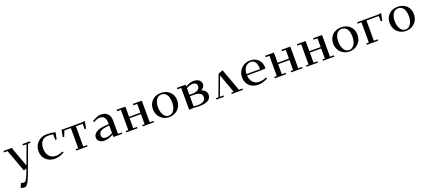

<svg xmlns="http://www.w3.org/2000/svg" viewBox="80 -1795 7655 3438"><g transform="rotate(-20 3908.0 -76.5)"><path d="M32.2 -411.1V-439H199.2V-411.1L330.1 -54.2L461.9 -411.1H394V-439H537.1V-411.1H491.2L336.9 4.9Q318.8 53.7 307.4 84.2Q295.9 114.7 282.5 148.2Q269 181.6 260.3 200.7Q251.5 219.7 240.7 239.7Q230 259.8 221.9 269.8Q213.9 279.8 203.9 288.6Q193.8 297.4 184.1 300.3Q174.3 303.2 163.1 303.2Q145.5 303.2 117.2 295.9L95.2 286.1L130.9 206.1Q161.1 217.8 182.1 217.8Q202.6 217.8 215.3 206.1Q228 194.3 250 147.5Q272 100.6 311 -4.9L256.8 14.2L100.1 -411.1Z M619.6 -217.8Q619.6 -319.8 688 -387.9Q756.3 -456.1 858.4 -456.1Q939 -456.1 1023.4 -437L998.5 -306.2L971.7 -311V-413.1Q929.2 -422.9 865.7 -422.9Q837.9 -422.9 812.5 -412.8Q787.1 -402.8 764.4 -381.8Q741.7 -360.8 728.3 -323.2Q714.8 -285.6 714.8 -235.8Q714.8 -145.5 761.2 -90.8Q807.6 -36.1 879.4 -36.1Q920.4 -36.1 952.6 -43.9Q984.9 -51.8 1022.5 -67.9L1034.7 -43.9Q976.1 -15.1 938 -4.2Q899.9 6.8 847.7 6.8Q750.5 6.8 685.1 -56.2Q619.6 -119.1 619.6 -217.8Z M1114.7 -309.1 1140.6 -443.8 1165.5 -439H1556.6L1558.6 -449.2L1584.5 -443.8L1558.6 -306.2L1531.7 -311V-411.1H1402.3V-25.9H1475.6V0H1259.3V-25.9H1306.6V-411.1H1182.6L1140.6 -304.2Z M1667.5 -97.2Q1667.5 -147.5 1708 -181.4Q1748.5 -215.3 1814.5 -230.2Q1880.4 -245.1 1968.3 -245.1V-270Q1968.3 -339.8 1938.5 -375Q1908.7 -410.2 1854.5 -410.2Q1809.6 -410.2 1733.4 -371.1L1720.7 -394Q1829.6 -456.1 1886.2 -456.1Q1973.6 -456.1 2018.6 -410.2Q2063.5 -364.3 2063.5 -274.9V-25.9H2136.2V0H1969.2L1968.3 -23.9V-45.9Q1875.5 6.8 1798.3 6.8Q1738.3 6.8 1702.9 -22.7Q1667.5 -52.2 1667.5 -97.2ZM1762.7 -106.9Q1762.7 -79.6 1780.8 -58.3Q1798.8 -37.1 1842.3 -37.1Q1874 -37.1 1909.2 -49.6Q1944.3 -62 1968.3 -76.2V-217.8Q1928.7 -217.8 1894.5 -212.6Q1860.4 -207.5 1829.3 -195.6Q1798.3 -183.6 1780.5 -160.9Q1762.7 -138.2 1762.7 -106.9Z M2188.5 -411.1V-439H2353L2355.5 -411.1V-245.1H2571.3V-411.1H2499V-439H2666L2668.5 -411.1V-25.9H2741.2V0H2525.4V-25.9H2571.3V-217.8H2355.5V-25.9H2428.2V0H2212.4V-25.9H2260.3V-411.1Z M2802.2 -228Q2802.2 -325.7 2866.2 -388.9Q2930.2 -452.1 3033.2 -452.1Q3138.2 -452.1 3202.1 -389.6Q3266.1 -327.1 3266.1 -228Q3266.1 -163.6 3237.3 -110.1Q3208.5 -56.6 3154.8 -24.9Q3101.1 6.8 3033.2 6.8Q2965.8 6.8 2912.6 -25.1Q2859.4 -57.1 2830.8 -110.6Q2802.2 -164.1 2802.2 -228ZM2899.4 -228Q2899.4 -189.5 2907.7 -153.1Q2916 -116.7 2931.6 -86.7Q2947.3 -56.6 2973.6 -38.3Q3000 -20 3033.2 -20Q3078.1 -20 3109.9 -51.3Q3141.6 -82.5 3155.5 -127.9Q3169.4 -173.3 3169.4 -226.1Q3169.4 -282.2 3155.5 -325.7Q3141.6 -369.1 3110.1 -396Q3078.6 -422.9 3033.2 -422.9Q3000 -422.9 2973.9 -407.2Q2947.8 -391.6 2931.6 -364.5Q2915.5 -337.4 2907.5 -302.7Q2899.4 -268.1 2899.4 -228Z M3337.4 -411.1V-439H3502L3504.4 -411.1V-405.8Q3594.7 -454.1 3652.3 -454.1Q3680.2 -454.1 3705.3 -448.2Q3730.5 -442.4 3751.7 -430.2Q3772.9 -418 3785.6 -396.7Q3798.3 -375.5 3798.3 -347.2Q3798.3 -326.7 3791 -308.8Q3783.7 -291 3772.2 -279.1Q3760.7 -267.1 3750.2 -259.8Q3739.7 -252.4 3730 -248Q3743.2 -245.1 3758.8 -237.1Q3774.4 -229 3790.8 -215.6Q3807.1 -202.1 3818.1 -180.4Q3829.1 -158.7 3829.1 -132.8Q3829.1 6.8 3603 6.8Q3555.2 6.8 3504.4 0L3410.2 4.9L3409.2 -20V-411.1ZM3504.4 -26.9Q3544.9 -20 3585 -20Q3652.8 -20 3693.1 -45.2Q3733.4 -70.3 3733.4 -124Q3733.4 -217.8 3574.2 -217.8H3504.4ZM3504.4 -245.1H3550.3Q3572.8 -245.1 3593.3 -247.6Q3613.8 -250 3634.8 -256.8Q3655.8 -263.7 3670.9 -273.9Q3686 -284.2 3695.6 -301.3Q3705.1 -318.4 3705.1 -339.8Q3705.1 -361.3 3697 -376.5Q3689 -391.6 3676 -398.2Q3663.1 -404.8 3651.6 -407.5Q3640.1 -410.2 3628.4 -410.2Q3569.8 -410.2 3504.4 -372.1Z M3932.1 0V-25.9H3978L4126 -424.8L4213.9 -454.1L4369.1 -25.9H4437V0H4224.1V-25.9H4268.1L4139.2 -383.8L4006.8 -25.9H4075.2V0Z M4733.4 -452.1Q4832 -452.1 4889.9 -392.8Q4947.8 -333.5 4947.8 -223.1L4854.5 -217.8H4592.8Q4597.7 -135.3 4644 -85.7Q4690.4 -36.1 4757.3 -36.1Q4798.3 -36.1 4830.6 -43.9Q4862.8 -51.8 4900.4 -67.9L4912.6 -43.9Q4854 -15.1 4815.9 -4.2Q4777.8 6.8 4725.6 6.8Q4622.1 6.8 4559.8 -55.2Q4497.6 -117.2 4497.6 -217.8Q4497.6 -318.4 4566.4 -385.3Q4635.3 -452.1 4733.4 -452.1ZM4592.8 -245.1H4850.6Q4850.6 -422.9 4733.4 -422.9Q4708.5 -422.9 4685.1 -413.3Q4661.6 -403.8 4640.9 -384Q4620.1 -364.3 4606.9 -328.4Q4593.8 -292.5 4592.8 -245.1Z M5018.6 -411.1V-439H5183.1L5185.5 -411.1V-245.1H5401.4V-411.1H5329.1V-439H5496.1L5498.5 -411.1V-25.9H5571.3V0H5355.5V-25.9H5401.4V-217.8H5185.5V-25.9H5258.3V0H5042.5V-25.9H5090.3V-411.1Z M5623.5 -411.1V-439H5788.1L5790.5 -411.1V-245.1H6006.3V-411.1H5934.1V-439H6101.1L6103.5 -411.1V-25.9H6176.3V0H5960.4V-25.9H6006.3V-217.8H5790.5V-25.9H5863.3V0H5647.5V-25.9H5695.3V-411.1Z M6237.3 -228Q6237.3 -325.7 6301.3 -388.9Q6365.2 -452.1 6468.3 -452.1Q6573.2 -452.1 6637.2 -389.6Q6701.2 -327.1 6701.2 -228Q6701.2 -163.6 6672.4 -110.1Q6643.6 -56.6 6589.8 -24.9Q6536.1 6.8 6468.3 6.8Q6400.9 6.8 6347.7 -25.1Q6294.4 -57.1 6265.9 -110.6Q6237.3 -164.1 6237.3 -228ZM6334.5 -228Q6334.5 -189.5 6342.8 -153.1Q6351.1 -116.7 6366.7 -86.7Q6382.3 -56.6 6408.7 -38.3Q6435.1 -20 6468.3 -20Q6513.2 -20 6544.9 -51.3Q6576.7 -82.5 6590.6 -127.9Q6604.5 -173.3 6604.5 -226.1Q6604.5 -282.2 6590.6 -325.7Q6576.7 -369.1 6545.2 -396Q6513.7 -422.9 6468.3 -422.9Q6435.1 -422.9 6408.9 -407.2Q6382.8 -391.6 6366.7 -364.5Q6350.6 -337.4 6342.5 -302.7Q6334.5 -268.1 6334.5 -228Z M6772.5 -411.1V-439H7201.2L7202.1 -449.2L7230.5 -443.8L7202.1 -306.2L7175.3 -311V-411.1H6939.5V-25.9H7012.2V0H6796.4V-25.9H6844.2V-411.1Z M7313 -228Q7313 -325.7 7377 -388.9Q7440.9 -452.1 7543.9 -452.1Q7648.9 -452.1 7712.9 -389.6Q7776.9 -327.1 7776.9 -228Q7776.9 -163.6 7748 -110.1Q7719.2 -56.6 7665.5 -24.9Q7611.8 6.8 7543.9 6.8Q7476.6 6.8 7423.3 -25.1Q7370.1 -57.1 7341.6 -110.6Q7313 -164.1 7313 -228ZM7410.2 -228Q7410.2 -189.5 7418.5 -153.1Q7426.8 -116.7 7442.4 -86.7Q7458 -56.6 7484.4 -38.3Q7510.7 -20 7543.9 -20Q7588.9 -20 7620.6 -51.3Q7652.3 -82.5 7666.3 -127.9Q7680.2 -173.3 7680.2 -226.1Q7680.2 -282.2 7666.3 -325.7Q7652.3 -369.1 7620.8 -396Q7589.4 -422.9 7543.9 -422.9Q7510.7 -422.9 7484.6 -407.2Q7458.5 -391.6 7442.4 -364.5Q7426.3 -337.4 7418.2 -302.7Q7410.2 -268.1 7410.2 -228Z"/></g></svg>

Font: Dehuti Alt
Style: Bold
Weight: 700
Version: Version 1.2